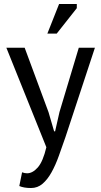

<svg xmlns="http://www.w3.org/2000/svg" viewBox="-20 -740 506 965"><path d="M12 0ZM224 -176 252 -80H257L279 -177L376 -500H457L309 -51Q292 -2 275.5 44Q259 90 239 126Q219 162 194 183.5Q169 205 136 205Q100 205 77 195L91 126Q104 131 116 131Q144 131 170 101.5Q196 72 213 0L12 -500H104ZM277 -720H366V-699L265 -571H218Z"/></svg>

Font: PT Sans
Style: Regular
Weight: 400
Designer: A.Korolkova, O.Umpeleva, V.Yefimov
Foundry: ParaType Ltd
Version: Version 2.003